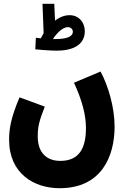

<svg xmlns="http://www.w3.org/2000/svg" viewBox="-20 -762 674 1012"><path d="M278 -495C402 -495 427 -554 427 -597C427 -645 395 -682 347 -682C321 -682 294 -672 270 -653L266 -742H204L210 -587C205 -578 200 -569 195 -560C186 -561 177 -562 169 -563L166 -502C185 -500 243 -495 278 -495ZM337 -619C353 -619 364 -608 364 -595C364 -576 347 -556 271 -556C267 -556 263 -556 259 -556C276 -584 310 -619 337 -619ZM28 -25C28 153 160 230 294 230C514 230 584 64 584 -95C584 -197 550 -311 510 -385L370 -326C413 -232 433 -157 433 -87C433 11 403 86 298 86C226 86 179 43 179 -42C179 -95 186 -123 216 -200L83 -249C35 -136 28 -78 28 -25Z"/></svg>

Font: Noto Sans Arabic UI XCn XBd
Style: Regular
Weight: 800
Width: 2
Designer: Monotype Design Team, Nadine Chahine and Nizar Qandah
Foundry: Monotype Imaging Inc.
Version: Version 2.010